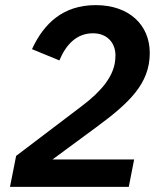

<svg xmlns="http://www.w3.org/2000/svg" viewBox="-20 -730 640 750"><path d="M504 -107H185L356 -233C485 -328 565 -403 565 -523C565 -633 484 -710 354 -710C226 -710 151 -638 105 -538L212 -494C237 -554 278 -600 343 -600C401 -600 431 -560 431 -514C431 -503 430 -491 428 -481C418 -431 382 -377 296 -313L43 -121L19 0H483Z"/></svg>

Font: Braiins Sans SemiBold
Style: Italic
Weight: 600
Italic angle: -11.31°
Designer: Mike Abbink, Paul van der Laan, Pieter van Rosmalen, Jiri Chlebus, Lubos Buracinsky
Foundry: Bold Monday, Sudetype
Version: Version 1.000;hotconv 1.0.109;makeotfexe 2.5.65596